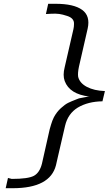

<svg xmlns="http://www.w3.org/2000/svg" viewBox="-20 -771 573 1012"><path d="M22 167 42 172Q129 172 159 155.5Q189 139 201 92L237 -68Q241 -89 249 -114Q255 -135 264 -153Q279 -181 301 -201Q323 -221 339.5 -229Q356 -237 382 -247Q397 -254 409 -255Q415 -256 430 -259Q439 -260 445 -262H452Q347 -274 321 -344Q310 -374 321 -417L367 -617Q370 -630 370 -644Q372 -675 334 -687Q310 -695 292 -697.5Q274 -700 249 -698.5Q224 -697 222 -697L234 -751H273Q369 -751 413 -719Q457 -687 442 -620L396 -419Q389 -385 392 -366Q400 -333 438 -313Q476 -293 533 -291L520 -237Q444 -236 390 -204Q338 -172 323 -108L285 56Q284 63 280 78Q276 93 275 100Q244 221 47 221H10Z"/></svg>

Font: Coval
Style: ExtraLight Italic
Weight: 200
Foundry: Context Ltd
Version: Version 001.000